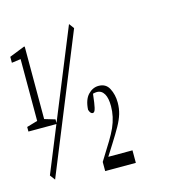

<svg xmlns="http://www.w3.org/2000/svg" viewBox="-147 -853 1060 1090"><g transform="rotate(-15 383.0 -308.5)"><path d="M-25.4 -208.5V-235.4L38.1 -253.9V-617.2L-15.1 -609.9V-645L76.2 -681.2L79.1 -678.2V-253.9L141.1 -235.4V-208.5ZM27.8 64 355 -738.3 377 -708.5 50.3 94.2ZM517.6 121.1H337.4V67.4L402.8 -38.1Q424.3 -73.7 438 -104Q464.8 -165 464.8 -226.6Q464.8 -273.9 450.7 -298.3Q435.5 -324.7 407.7 -324.7Q398.4 -324.7 384.3 -321.3L377.9 -271Q373 -236.8 367.2 -225.1Q362.3 -215.3 354.5 -215.3Q341.3 -215.3 333.5 -240.2Q336.9 -298.8 364 -327.4Q391.1 -356 425.8 -356Q468.8 -356 487.3 -320.3Q506.8 -283.2 506.8 -236.3Q506.8 -201.7 497.6 -170.4Q488.3 -139.2 468.3 -103.3Q448.2 -67.4 416 -16.6L375.5 47.4H517.6Z"/></g></svg>

Font: Scarab Serif
Style: Condensed-Light
Weight: 300
Designer: John Roberts
Foundry: Scarab
Version: 1.0